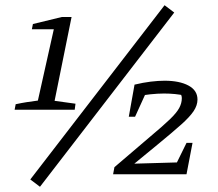

<svg xmlns="http://www.w3.org/2000/svg" viewBox="-20 -667 835 735"><path d="M36 -247 40 -268Q63 -273 82.5 -276Q102 -279 125 -282L186 -555H102L106 -575L217 -602H254L189 -281L269 -270L266 -247ZM133 48 96 20 610 -647 647 -619ZM413 0 418 -27 555 -144Q604 -185 630 -210Q656 -235 666 -253.5Q676 -272 676 -291Q676 -300 671.5 -308.5Q667 -317 657 -324L687 -301Q670 -305 649.5 -307Q629 -309 608 -309Q584 -309 555.5 -306Q527 -303 497 -297L495 -343Q528 -351 557 -354.5Q586 -358 610 -358Q667 -358 701.5 -339.5Q736 -321 736 -286Q736 -264 721.5 -242Q707 -220 674 -190.5Q641 -161 585 -115L445 0ZM436 0 443 -39 685 -46 677 0ZM635 0 694 -120H717L694 0ZM473 -220 495 -343H553L497 -220Z"/></svg>

Font: Piazzolla 24pt
Style: Italic
Weight: 400
Italic angle: -11.3°
Designer: Juan Pablo del Peral
Foundry: Huerta Tipografica
Version: Version 2.005